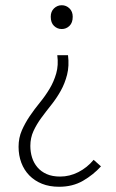

<svg xmlns="http://www.w3.org/2000/svg" viewBox="-20 -512 442 734"><path d="M206 202Q169 202 140.5 190.5Q112 179 92 158.5Q72 138 61.5 110Q51 82 51 49Q51 15 63.5 -13.5Q76 -42 94 -68.5Q112 -95 132.5 -120Q153 -145 169.5 -172.5Q186 -200 195 -231.5Q204 -263 199 -301H240Q245 -260 236.5 -226.5Q228 -193 212 -164.5Q196 -136 176 -111Q156 -86 138 -61.5Q120 -37 108 -11Q96 15 96 46Q96 69 102.5 90Q109 111 123 127.5Q137 144 158.5 153.5Q180 163 210 163Q246 163 279.5 146Q313 129 338 99L366 124Q337 156 297.5 179Q258 202 206 202ZM216 -401Q199 -401 186.5 -413Q174 -425 174 -448Q174 -468 186.5 -480Q199 -492 216 -492Q233 -492 245.5 -480Q258 -468 258 -448Q258 -425 245.5 -413Q233 -401 216 -401Z"/></svg>

Font: Giro Light
Style: Regular
Weight: 300
Designer: Paul D. Hunt
Foundry: Adobe Systems Incorporated
Version: Version 1.000;PS 1.0;hotconv 1.0.88;makeotf.lib2.5.647800